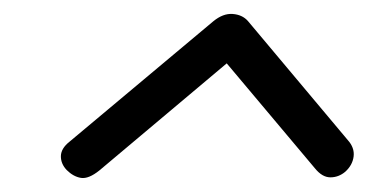

<svg xmlns="http://www.w3.org/2000/svg" viewBox="-20 -704 550 275"><path d="M122.5 -460Q107 -447.5 96 -449.2Q85 -451 75.5 -460.5Q67 -469.5 67.2 -480.5Q67.5 -491.5 79.5 -501L285.5 -673.5Q299.5 -685 313.2 -684Q327 -683 335 -674L478 -503.5Q488 -492.5 486.5 -480Q485 -467.5 474.5 -458Q465 -450 453.2 -450Q441.5 -450 431 -463L291.5 -629L320.5 -626.5Z"/></svg>

Font: Edu NSW ACT Cursive
Style: Regular
Weight: 400
Designer: Tina and Corey Anderson, Eben Sorkin, Mirko Velimirovic
Foundry: Sorkin Type Co.
Version: Version 2.000